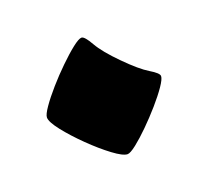

<svg xmlns="http://www.w3.org/2000/svg" viewBox="-62 -522 447 416"><g transform="rotate(-20 161.0 -313.5)"><path d="M294.4 -311.5Q294.4 -304.7 283.7 -289.1Q272.9 -273.4 256.3 -254.4Q239.7 -235.4 221.9 -217.8Q204.1 -200.2 189.5 -188.7Q174.8 -177.2 168.5 -177.2Q158.2 -177.2 136 -193.8Q113.8 -210.4 89.6 -234.1Q65.4 -257.8 48.3 -279.5Q31.2 -301.3 31.2 -311.5Q31.2 -318.4 42.2 -334.2Q53.2 -350.1 70.3 -369.6Q87.4 -389.2 106 -407.2Q124.5 -425.3 139.4 -437Q154.3 -448.7 160.6 -448.7Q167.5 -448.7 179.9 -426.8Q192.4 -404.8 223.6 -373.5Q254.4 -342.3 274.4 -330.3Q294.4 -318.4 294.4 -311.5Z"/></g></svg>

Font: Awami Nastaliq
Style: Bold
Weight: 700
Designer: Peter Martin, SIL International
Foundry: SIL International
Version: Version 3.100